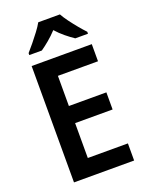

<svg xmlns="http://www.w3.org/2000/svg" viewBox="-171 -1022 850 1107"><g transform="rotate(-20 254.5 -469.0)"><path d="M454 0H85V-714H454V-609H208V-424H438V-319H208V-105H454ZM340 -938Q352 -916 372 -889Q392 -862 413.5 -836Q435 -810 454 -790V-778H376Q352 -794 324.5 -816.5Q297 -839 273 -866Q248 -839 221 -816.5Q194 -794 171 -778H94V-790Q112 -810 133.5 -836.5Q155 -863 175 -889.5Q195 -916 207 -938Z"/></g></svg>

Font: Noto Sans Tamil SemiCondensed SemiBold
Style: Regular
Weight: 600
Width: 4
Designer: Jelle Bosma - Monotype Design Team
Foundry: Monotype Imaging Inc.
Version: Version 2.004; ttfautohint (v1.8.4.7-5d5b)